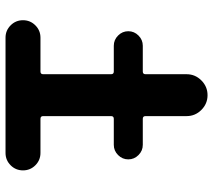

<svg xmlns="http://www.w3.org/2000/svg" viewBox="-58 -737 774 698"><g transform="rotate(-90 329.0 -388.0)"><path d="M151.4 -255.9Q129.9 -255.9 114.3 -271.5Q98.6 -287.1 98.6 -308.6Q98.6 -330.1 114.3 -345.7Q129.9 -361.3 151.4 -361.3H246.1Q255.9 -361.3 255.9 -371.1V-618.2Q255.9 -627.9 246.1 -627.9H122.1Q95.7 -627.9 77.1 -646.5Q58.6 -665 58.6 -691.4Q58.6 -717.8 77.1 -736.3Q95.7 -754.9 122.1 -754.9H541Q567.4 -754.9 585.9 -736.3Q604.5 -717.8 604.5 -691.4Q604.5 -665 585.9 -646.5Q567.4 -627.9 541 -627.9H418Q408.2 -627.9 408.2 -618.2V-371.1Q408.2 -361.3 418 -361.3H511.7Q533.2 -361.3 548.8 -345.7Q564.5 -330.1 564.5 -308.6Q564.5 -287.1 548.8 -271.5Q533.2 -255.9 511.7 -255.9H418Q408.2 -255.9 408.2 -246.1V-96.7Q408.2 -65.4 385.7 -43Q363.3 -20.5 332 -20.5Q300.8 -20.5 278.3 -43Q255.9 -65.4 255.9 -96.7V-246.1Q255.9 -255.9 246.1 -255.9Z"/></g></svg>

Font: Gen Jyuu GothicX Bold
Style: Bold
Weight: 700
Designer: Ryoko NISHIZUKA (kana &amp; ideographs); Paul D. Hunt (Latin, Greek &amp; Cyrillic); Wenlong ZHANG (bopomofo); Sandoll C
Version: Version 1.058.20140828